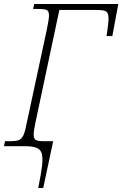

<svg xmlns="http://www.w3.org/2000/svg" viewBox="-37 -734 614 964"><path d="M155 210Q169 141 174 99.5Q179 58 172.5 36.5Q166 15 145 7.5Q124 0 85 0H-17L-12 -25H15Q41 -25 55.5 -30Q70 -35 79 -52Q88 -69 95 -106L198 -585Q203 -609 206 -628Q209 -647 209 -656Q209 -678 198 -683.5Q187 -689 153 -689H129L135 -714H557L527 -553H498Q501 -572 504.5 -599Q508 -626 508 -639Q508 -667 497.5 -675.5Q487 -684 446 -684H261L140 -114Q132 -76 132 -60Q132 -37 143 -31Q154 -25 184 -25H230L180 210Z"/></svg>

Font: Noto Serif SemiCondensed ExtraLight
Style: Italic
Weight: 200
Width: 4
Italic angle: -12°
Designer: Monotype Design Team
Foundry: Monotype Imaging Inc.
Version: Version 2.013